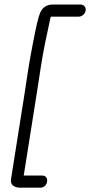

<svg xmlns="http://www.w3.org/2000/svg" viewBox="-20 -756 408 869"><path d="M367.6 -708C370 -723 359.5 -735.5 344.5 -735.5H217.5C192.4 -735.5 171.5 -722 161.6 -697.9C153 -676.8 143 -633.8 130.1 -565.9L118.2 -502.9C109.2 -455.6 98.7 -379.9 90.8 -330L29.8 55C25.6 81.4 45.4 93.5 72.2 93.5H161.2C168.4 93.5 176.5 91.6 183.1 85.5C189.2 79.9 192 72.7 193 66C194.2 58.8 193.5 51 188.3 45.4C183.6 40.1 176.6 38.5 169.9 38.5H87.4L145.8 -330C150.4 -359.4 156.7 -400.4 164.8 -453.1C176 -527.2 193.1 -605 205.1 -660.3C207 -669.2 208.4 -676.9 210 -680.5H335.8C350.8 -680.5 365.3 -693 367.6 -708Z"/></svg>

Font: MewTooHand
Style: BdIta
Weight: 400
Designer: Mew Too, Robert Jablonski
Version: Version 0.77